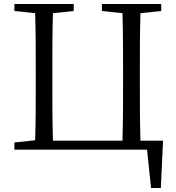

<svg xmlns="http://www.w3.org/2000/svg" viewBox="-20 -749 879 961"><path d="M683 -45C680 -141 680 -238 680 -337V-392C680 -489 680 -587 683 -683L787 -694V-729H490V-694L593 -683C596 -588 596 -491 596 -392V-337C596 -240 596 -142 593 -45H245C242 -141 242 -238 242 -337V-392C242 -489 242 -587 245 -683L349 -694V-729H52V-694L156 -683C159 -588 159 -491 159 -392V-337C159 -241 159 -143 156 -47L52 -36V0H716L736 192H785L796 -45Z"/></svg>

Font: Noto Serif CJK JP
Style: Regular
Weight: 400
Designer: Ryoko NISHIZUKA 西塚涼子 (kana & ideographs); Frank Grießhammer (Latin, Greek & Cyrillic); Wenlong ZHANG 张文龙 (bopomofo); San
Foundry: Adobe Systems Incorporated
Version: Version 1.000;PS 1;hotconv 16.6.53;makeotf.lib2.5.65590